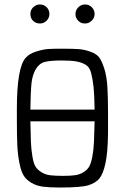

<svg xmlns="http://www.w3.org/2000/svg" viewBox="-20 -839 565 867"><path d="M56.2 -297.9V-348.1Q56.2 -532.2 95.2 -577.1Q111.3 -596.2 143.1 -606.2Q174.8 -616.2 197.5 -617.7Q220.2 -619.1 256.8 -619.1H261.2Q310.1 -619.1 335.9 -617.2Q361.8 -615.2 389.4 -605.2Q417 -595.2 429 -578.1Q440.9 -561 451.4 -527.6Q461.9 -494.1 464.8 -448.5Q467.8 -402.8 467.8 -333V-237.8Q466.8 -150.9 456.3 -102.1Q445.8 -53.2 428.5 -32.7Q411.1 -12.2 378.2 -2.2Q345.2 7.8 249 7.8Q203.1 7.8 173.6 3.9Q144 0 121.1 -13.9Q98.1 -27.8 86.7 -46.4Q75.2 -64.9 67.6 -103Q60.1 -141.1 58.1 -183.6Q56.2 -226.1 56.2 -297.9ZM117.2 -291Q118.2 -231 119.6 -197Q121.1 -163.1 126.5 -131.6Q131.8 -100.1 140.9 -85.9Q149.9 -71.8 168 -60.8Q186 -49.8 208 -47.4Q230 -44.9 266.1 -44.9Q299.3 -44.9 319.6 -47.9Q339.8 -50.8 356.9 -61.3Q374 -71.8 382.6 -86.4Q391.1 -101.1 397 -132.1Q402.8 -163.1 404.3 -197.5Q405.8 -231.9 407.2 -291ZM117.2 -344.2H407.2Q406.2 -410.2 402.6 -445.1Q398.9 -480 391.8 -508.1Q384.8 -536.1 366.9 -546.6Q349.1 -557.1 325.4 -561.5Q301.8 -565.9 258.8 -565.9Q209 -565.9 183.1 -559.6Q157.2 -553.2 141.6 -526.6Q126 -500 122.1 -461.7Q118.2 -423.3 117.2 -344.2ZM117.2 -775.9Q117.2 -793.9 130.1 -806.4Q143.1 -818.8 160.2 -818.8Q179.2 -818.8 191.2 -805.9Q203.1 -793 203.1 -775.9Q203.1 -758.8 190.7 -745.8Q178.2 -732.9 160.2 -732.9Q142.1 -732.9 129.6 -744.9Q117.2 -756.8 117.2 -775.9ZM363.8 -818.8Q382.8 -818.8 395 -805.9Q407.2 -793 407.2 -775.9Q407.2 -757.8 394 -745.4Q380.9 -732.9 363.8 -732.9Q344.7 -732.9 332.8 -745.8Q320.8 -758.8 320.8 -775.9Q320.8 -793 333.5 -805.9Q346.2 -818.8 363.8 -818.8Z"/></svg>

Font: CMU Typewriter Text
Style: Light
Weight: 200
Version: Version 0.7.0